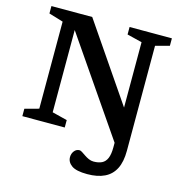

<svg xmlns="http://www.w3.org/2000/svg" viewBox="-131 -817 1119 1177"><g transform="rotate(15 428.0 -229.0)"><path d="M665 -177 662 42 198.5 -633 226 -640.5V-71L321.5 -47V0H52.5V-47L141 -71V-623.5L50 -651V-698H309ZM726.5 39Q726.5 109 704 153.5Q681.5 198 637.2 219.2Q593 240.5 528 240.5Q458 240.5 428.8 219.5Q399.5 198.5 399.5 166.5Q399.5 144.5 412.5 127.8Q425.5 111 446 111Q452.5 111 463 117.8Q473.5 124.5 486.5 133.5Q499.5 142.5 514.5 149.2Q529.5 156 545.5 156Q577 156 598.2 145.5Q619.5 135 630.2 109.8Q641 84.5 641 40V-627L546 -650.5V-698H814.5V-650.5L726.5 -627Z"/></g></svg>

Font: Newsreader 9pt Medium
Style: Regular
Weight: 500
Designer: Hugues Gentile
Foundry: Production Type
Version: Version 1.003